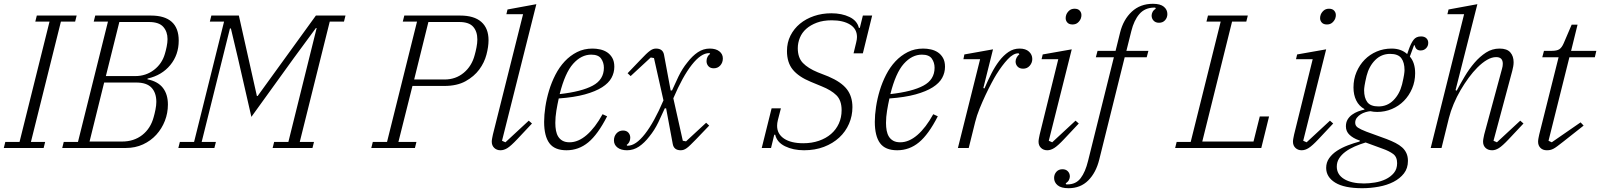

<svg xmlns="http://www.w3.org/2000/svg" viewBox="-35 -780 8434 1012"><path d="M-7 -32H68L226 -666H151L159 -698H369L361 -666H286L128 -32H203L195 0H-15Z M301 -32H376L534 -666H459L467 -698H761Q833 -698 870 -665Q907 -632 907 -566Q907 -491 862.5 -437Q818 -383 743 -366L742 -362Q797 -351 823.5 -317Q850 -283 850 -229Q850 -184 834 -143Q818 -102 789 -70Q760 -38 719 -19Q678 0 628 0H293ZM437 -34H608Q671 -34 715 -68.5Q759 -103 775 -163Q780 -180 784.5 -202.5Q789 -225 789 -243Q789 -291 763.5 -318Q738 -345 683 -345H514ZM523 -379H678Q734 -379 776.5 -411.5Q819 -444 834 -496Q839 -512 843.5 -534Q848 -556 848 -574Q848 -613 825.5 -638.5Q803 -664 750 -664H594Z M913 -32H988L1146 -666H1071L1079 -698H1224L1319 -274H1323L1630 -698H1786L1778 -666H1703L1545 -32H1620L1612 0H1402L1410 -32H1485L1634 -632H1630L1513 -473L1290 -164L1219 -474L1182 -630H1177L1028 -32H1103L1095 0H905Z M1930 -32H2005L2163 -666H2088L2096 -698H2391Q2464 -698 2502 -664.5Q2540 -631 2540 -568Q2540 -534 2529 -492Q2518 -450 2491 -413.5Q2464 -377 2419 -352Q2374 -327 2307 -327H2139L2065 -32H2160L2152 0H1922ZM2148 -361H2308Q2367 -361 2409.5 -396.5Q2452 -432 2467 -490Q2472 -507 2476.5 -530Q2481 -553 2481 -572Q2481 -614 2459 -639Q2437 -664 2386 -664H2223Z M2603 12Q2583 12 2570 -0.5Q2557 -13 2557 -33Q2557 -41 2559 -51Q2561 -61 2563 -71L2722 -705H2634L2640 -730L2792 -758L2611 -38L2629 -30L2752 -144L2769 -129L2691 -46Q2658 -11 2639.5 0.5Q2621 12 2603 12Z M2951 12Q2888 12 2860.5 -25.5Q2833 -63 2833 -138Q2833 -174 2839.5 -217Q2846 -260 2859 -303Q2872 -346 2892.5 -386Q2913 -426 2941.5 -456.5Q2970 -487 3006.5 -505.5Q3043 -524 3088 -524Q3108 -524 3128.5 -519.5Q3149 -515 3165.5 -504Q3182 -493 3192.5 -474.5Q3203 -456 3203 -428Q3203 -397 3188 -369.5Q3173 -342 3138.5 -320Q3104 -298 3048 -282.5Q2992 -267 2910 -261Q2903 -230 2897.5 -196.5Q2892 -163 2892 -132Q2892 -110 2895.5 -91.5Q2899 -73 2907.5 -59.5Q2916 -46 2930.5 -38Q2945 -30 2967 -30Q3013 -30 3057.5 -68.5Q3102 -107 3141 -178L3165 -167Q3116 -71 3065.5 -29.5Q3015 12 2951 12ZM2915 -284Q3030 -297 3089 -328.5Q3148 -360 3148 -423Q3148 -450 3133.5 -471Q3119 -492 3081 -492Q3029 -492 2986 -444Q2943 -396 2915 -284Z M3270 12Q3238 12 3219.5 -2.5Q3201 -17 3201 -40Q3201 -62 3214.5 -77Q3228 -92 3249 -92Q3267 -92 3277 -81Q3287 -70 3287 -54Q3287 -41 3281.5 -31Q3276 -21 3268 -16L3271 -12H3274Q3316 -12 3364.5 -74Q3413 -136 3462 -251L3412 -474L3395 -477L3289 -379L3273 -394L3342 -466Q3358 -483 3370 -494.5Q3382 -506 3391 -512.5Q3400 -519 3407.5 -521.5Q3415 -524 3423 -524Q3459 -524 3465 -491L3500 -303H3507Q3521 -335 3541 -376.5Q3561 -418 3588 -451Q3614 -485 3643 -504.5Q3672 -524 3706 -524Q3738 -524 3756.5 -509.5Q3775 -495 3775 -472Q3775 -450 3761.5 -435Q3748 -420 3727 -420Q3709 -420 3699 -431Q3689 -442 3689 -458Q3689 -471 3694.5 -481Q3700 -491 3708 -496L3705 -500H3702Q3660 -500 3611.5 -438.5Q3563 -377 3514 -262L3564 -38L3581 -35L3687 -133L3703 -118L3634 -46Q3617 -29 3605.5 -17.5Q3594 -6 3585 0.5Q3576 7 3568.5 9.5Q3561 12 3553 12Q3517 12 3511 -21L3476 -209H3469Q3455 -177 3435 -135.5Q3415 -94 3388 -61Q3362 -27 3333 -7.5Q3304 12 3270 12Z M4203 12Q4146 12 4103 -9Q4060 -30 4051 -70H4046L4029 0H3980L4032 -209H4081L4065 -147Q4061 -131 4061 -117Q4061 -74 4097.5 -49.5Q4134 -25 4199 -25Q4244 -25 4281.5 -38Q4319 -51 4345.5 -74Q4372 -97 4386.5 -129Q4401 -161 4401 -199Q4401 -251 4373.5 -278Q4346 -305 4296 -325L4238 -349Q4175 -375 4144 -412.5Q4113 -450 4113 -511Q4113 -556 4131.5 -592.5Q4150 -629 4181.5 -655Q4213 -681 4255.5 -695.5Q4298 -710 4347 -710Q4402 -710 4442.5 -690.5Q4483 -671 4492 -633H4497L4513 -698H4562L4513 -499H4464L4478 -557Q4482 -573 4482 -585Q4482 -628 4445.5 -650.5Q4409 -673 4349 -673Q4304 -673 4270.5 -660.5Q4237 -648 4214.5 -628Q4192 -608 4181 -581Q4170 -554 4170 -526Q4170 -476 4197 -448Q4224 -420 4275 -399L4331 -377Q4399 -348 4428.5 -310Q4458 -272 4458 -215Q4458 -169 4440 -127.5Q4422 -86 4388.5 -55Q4355 -24 4308 -6Q4261 12 4203 12Z M4694 12Q4631 12 4603.5 -25.5Q4576 -63 4576 -138Q4576 -174 4582.5 -217Q4589 -260 4602 -303Q4615 -346 4635.5 -386Q4656 -426 4684.5 -456.5Q4713 -487 4749.5 -505.5Q4786 -524 4831 -524Q4851 -524 4871.5 -519.5Q4892 -515 4908.5 -504Q4925 -493 4935.5 -474.5Q4946 -456 4946 -428Q4946 -397 4931 -369.5Q4916 -342 4881.5 -320Q4847 -298 4791 -282.5Q4735 -267 4653 -261Q4646 -230 4640.5 -196.5Q4635 -163 4635 -132Q4635 -110 4638.5 -91.5Q4642 -73 4650.5 -59.5Q4659 -46 4673.5 -38Q4688 -30 4710 -30Q4756 -30 4800.5 -68.5Q4845 -107 4884 -178L4908 -167Q4859 -71 4808.5 -29.5Q4758 12 4694 12ZM4658 -284Q4773 -297 4832 -328.5Q4891 -360 4891 -423Q4891 -450 4876.5 -471Q4862 -492 4824 -492Q4772 -492 4729 -444Q4686 -396 4658 -284Z M5131 -468H5043L5048 -493L5199 -520L5148 -316L5154 -314Q5171 -354 5190 -391.5Q5209 -429 5231.5 -458.5Q5254 -488 5280.5 -506Q5307 -524 5339 -524Q5371 -524 5388.5 -508Q5406 -492 5406 -469Q5406 -449 5392.5 -433.5Q5379 -418 5358 -418Q5339 -418 5328.5 -429Q5318 -440 5318 -456Q5318 -467 5324 -477.5Q5330 -488 5338 -494L5334 -499H5332Q5306 -499 5276.5 -467.5Q5247 -436 5217 -388Q5207 -372 5191.5 -343Q5176 -314 5159.5 -279Q5143 -244 5128 -207Q5113 -170 5105 -137L5071 0H5014Z M5485 12Q5465 12 5452 -0.5Q5439 -13 5439 -33Q5439 -41 5441 -51Q5443 -61 5445 -71L5543 -468H5455L5461 -493L5614 -520L5493 -38L5511 -30L5634 -144L5651 -129L5573 -46Q5541 -12 5522 0Q5503 12 5485 12ZM5618 -651Q5600 -651 5591 -661Q5582 -671 5582 -684Q5582 -688 5582.5 -692Q5583 -696 5585 -702Q5590 -715 5601 -724.5Q5612 -734 5629 -734Q5647 -734 5656 -724Q5665 -714 5665 -701Q5665 -697 5664.5 -693Q5664 -689 5662 -683Q5657 -670 5646 -660.5Q5635 -651 5618 -651Z M5597 212Q5558 212 5539.5 196.5Q5521 181 5521 158Q5521 139 5533 125.5Q5545 112 5565 112Q5583 112 5593.5 123Q5604 134 5604 150Q5604 159 5599 169Q5594 179 5582 186L5585 192H5591Q5636 192 5661 159Q5686 126 5700 68L5836 -478H5741L5750 -512H5845L5869 -609Q5886 -677 5930.5 -718.5Q5975 -760 6042 -760Q6081 -760 6099.5 -744.5Q6118 -729 6118 -706Q6118 -687 6106 -673.5Q6094 -660 6074 -660Q6056 -660 6045.5 -671Q6035 -682 6035 -698Q6035 -707 6040 -717Q6045 -727 6057 -734L6054 -740H6047Q5999 -739 5970.5 -706Q5942 -673 5928 -616L5902 -512H6018L6009 -478H5893L5759 61Q5742 130 5701 171Q5660 212 5597 212Z M6167 -32H6241L6399 -666H6324L6332 -698H6542L6534 -666H6459L6302 -34H6572L6605 -166H6654L6613 0H6159Z M6826 12Q6806 12 6793 -0.5Q6780 -13 6780 -33Q6780 -41 6782 -51Q6784 -61 6786 -71L6884 -468H6796L6802 -493L6955 -520L6834 -38L6852 -30L6975 -144L6992 -129L6914 -46Q6882 -12 6863 0Q6844 12 6826 12ZM6959 -651Q6941 -651 6932 -661Q6923 -671 6923 -684Q6923 -688 6923.5 -692Q6924 -696 6926 -702Q6931 -715 6942 -724.5Q6953 -734 6970 -734Q6988 -734 6997 -724Q7006 -714 7006 -701Q7006 -697 7005.5 -693Q7005 -689 7003 -683Q6998 -670 6987 -660.5Q6976 -651 6959 -651Z M7145 212Q7050 212 7002.5 182.5Q6955 153 6955 105Q6955 76 6971 53.5Q6987 31 7012.5 14.5Q7038 -2 7069.5 -14Q7101 -26 7131 -34L7133 -39L7127 -41Q7098 -51 7078.5 -69Q7059 -87 7059 -114Q7059 -135 7068 -150Q7077 -165 7091.5 -175.5Q7106 -186 7123 -192.5Q7140 -199 7156 -202L7157 -205Q7128 -221 7113.5 -250.5Q7099 -280 7099 -319Q7099 -363 7115 -400.5Q7131 -438 7158 -465.5Q7185 -493 7221.5 -508.5Q7258 -524 7300 -524Q7350 -524 7382 -495L7391 -521Q7402 -552 7415.5 -570Q7429 -588 7455 -588Q7473 -588 7483 -578.5Q7493 -569 7493 -554Q7493 -537 7481.5 -525.5Q7470 -514 7453 -514Q7427 -514 7422 -541H7418L7396 -482Q7424 -450 7424 -394Q7424 -351 7408 -313.5Q7392 -276 7365 -248.5Q7338 -221 7301.5 -205.5Q7265 -190 7224 -190Q7204 -190 7188 -194Q7177 -193 7163 -189Q7149 -185 7137 -177.5Q7125 -170 7116.5 -159Q7108 -148 7108 -133Q7108 -117 7122 -107.5Q7136 -98 7167 -86L7274 -47Q7300 -37 7320.5 -26.5Q7341 -16 7355.5 -3Q7370 10 7378 27.5Q7386 45 7386 68Q7386 107 7365 134Q7344 161 7310 178.5Q7276 196 7232.5 204Q7189 212 7145 212ZM7231 -219Q7277 -219 7309.5 -251.5Q7342 -284 7355 -335Q7363 -369 7365.5 -385.5Q7368 -402 7368 -410Q7368 -451 7351 -473.5Q7334 -496 7292 -496Q7246 -496 7213.5 -463.5Q7181 -431 7168 -380Q7160 -346 7157.5 -329.5Q7155 -313 7155 -305Q7155 -264 7172 -241.5Q7189 -219 7231 -219ZM7154 187Q7181 187 7212 182Q7243 177 7269 164.5Q7295 152 7312 131.5Q7329 111 7329 80Q7329 47 7308 31.5Q7287 16 7253 4L7163 -29Q7133 -20 7105.5 -8Q7078 4 7057 19.5Q7036 35 7023.5 54.5Q7011 74 7011 98Q7011 140 7049.5 163.5Q7088 187 7154 187Z M7830 12Q7808 12 7795 -0.5Q7782 -13 7782 -33Q7782 -41 7784 -51Q7786 -61 7788 -71L7882 -418Q7886 -431 7886 -444Q7886 -479 7851 -479Q7828 -479 7803 -464.5Q7778 -450 7752 -424Q7729 -401 7706.5 -370.5Q7684 -340 7663.5 -305Q7643 -270 7627 -232Q7611 -194 7602 -158L7563 0H7506L7682 -705H7594L7600 -730L7752 -758L7637 -305L7643 -302Q7662 -338 7685.5 -377.5Q7709 -417 7737 -449.5Q7765 -482 7797.5 -503Q7830 -524 7869 -524Q7908 -524 7925.5 -504Q7943 -484 7943 -452Q7943 -441 7941 -430Q7939 -419 7936 -407L7837 -38L7855 -30L7978 -144L7995 -129L7917 -46Q7884 -11 7865.5 0.5Q7847 12 7830 12Z M8118 12Q8097 12 8084.5 -0.5Q8072 -13 8072 -33Q8072 -41 8074 -51.5Q8076 -62 8078 -71L8180 -478H8094L8103 -512H8144Q8171 -512 8184 -520.5Q8197 -529 8207 -552L8249 -650H8280L8246 -512H8379L8371 -478H8237L8127 -38L8144 -30L8296 -135L8312 -118L8203 -32Q8185 -18 8173 -9Q8161 0 8152 4.5Q8143 9 8135 10.5Q8127 12 8118 12Z"/></svg>

Font: IBM Plex Serif Light
Style: Italic
Weight: 300
Italic angle: -14°
Designer: Mike Abbink, Paul van der Laan, Pieter van Rosmalen
Foundry: Bold Monday
Version: Version 3.001